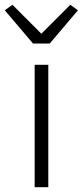

<svg xmlns="http://www.w3.org/2000/svg" viewBox="-52 -783 346 803"><path d="M150 0H93V-512H150ZM156 -601H86L-32 -740L0 -763L121 -642L242 -763L274 -740Z"/></svg>

Font: IBM Plex Sans Light
Style: Regular
Weight: 300
Designer: Mike Abbink, Paul van der Laan, Pieter van Rosmalen
Foundry: Bold Monday
Version: Version 3.201